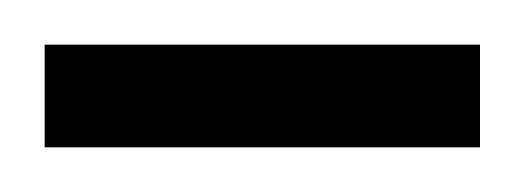

<svg xmlns="http://www.w3.org/2000/svg" viewBox="-20 -675 235 86"><path d="M0 -609V-655H195V-609Z"/></svg>

Font: Saira ExtraCondensed
Style: Regular
Weight: 400
Width: 2
Designer: Hector Gatti with collaboration of the Omnibus-Type team
Foundry: Omnibus-Type
Version: Version 1.101